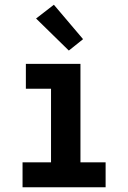

<svg xmlns="http://www.w3.org/2000/svg" viewBox="-20 -789 540 809"><path d="M75 0V-105H195V-415H89V-520H319V-105H425V0ZM270 -576 132 -711 207 -769 330 -624Z"/></svg>

Font: Iosevka SS18 Extrabold
Style: Regular
Weight: 800
Monospace: yes
Designer: Belleve Invis
Foundry: Belleve Invis
Version: Version 25.1.1; ttfautohint (v1.8.4)